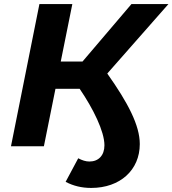

<svg xmlns="http://www.w3.org/2000/svg" viewBox="-20 -720 849 945"><path d="M809 -700H627L386 -417H279L336 -700H174L34 0H196L253 -283H372C439 -185 494 -73 494 -5C494 45 465 75 420 75C402 75 384 69 365 59L303 175C341 195 382 205 429 205C571 205 668 117 668 -11C668 -103 610 -214 508 -358Z"/></svg>

Font: AWKNG-Font
Style: Bold Italic
Weight: 700
Italic angle: -11.3°
Designer: Awakening Church
Foundry: Awakening Church
Version: Version 1.700;PS 001.700;hotconv 1.0.88;makeotf.lib2.5.64775